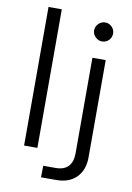

<svg xmlns="http://www.w3.org/2000/svg" viewBox="-96 -789 685 996"><g transform="rotate(10 247.0 -291.5)"><path d="M77 0V-730H147V0ZM192 147 193 86H258Q303 86 325 62Q347 38 347 -6V-510H417V2Q417 69 378.5 108Q340 147 272 147ZM381 -602Q361 -602 346 -617Q331 -632 331 -652Q331 -672 346 -687Q361 -702 381 -702Q402 -702 416.5 -687Q431 -672 431 -652Q431 -632 416.5 -617Q402 -602 381 -602Z"/></g></svg>

Font: MuseoModerno Light
Style: Regular
Weight: 300
Designer: Pablo Cosgaya, Héctor Gatti, Marcela Romero, and the Authors of The MuseoModerno Project.
Foundry: Omnibus-Type Team
Version: Version 1.001